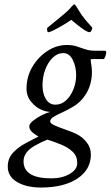

<svg xmlns="http://www.w3.org/2000/svg" viewBox="-20 -632 507 880"><path d="M168 227.5Q100.6 227.5 58.1 202.1Q15.6 176.8 15.6 131.8Q15.6 94.7 38.6 69.3Q61.5 43.9 94.7 25.9Q127.9 7.8 156.2 -5.9L138.7 -17.6Q114.3 -33.2 114.3 -52.7Q114.3 -64.5 130.9 -78.1Q147.5 -91.8 170.4 -103.5Q193.4 -115.2 211.9 -119.1Q192.4 -119.1 169.9 -128.9Q145.5 -138.7 123.5 -164.6Q101.6 -190.4 101.6 -225.6Q101.6 -280.3 128.4 -325.7Q155.3 -371.1 197.3 -398.4Q239.3 -425.8 286.1 -425.8Q312.5 -425.8 331.5 -419.4Q350.6 -413.1 370.6 -406.2Q390.6 -399.4 418.9 -399.4H460.9Q466.8 -399.4 466.8 -391.6Q466.8 -384.8 463.4 -375Q460 -365.2 456.1 -361.3H401.4Q395.5 -361.3 395.5 -355.5Q401.4 -320.3 401.4 -304.7Q401.4 -248 377 -206.1Q352.5 -164.1 312.5 -141.6Q290 -127.9 266.1 -117.2Q242.2 -106.4 226.1 -96.7Q210 -86.9 210 -75.2Q210 -66.4 231.9 -56.6Q253.9 -46.9 282.7 -37.1Q311.5 -27.3 331.1 -17.6Q358.4 -3.9 377.4 20.5Q396.5 44.9 396.5 76.2Q396.5 145.5 334.5 186.5Q272.5 227.5 168 227.5ZM234.4 -152.3Q261.7 -152.3 283.2 -172.4Q304.7 -192.4 316.9 -223.6Q329.1 -254.9 329.1 -287.1Q329.1 -326.2 313.5 -357.4Q297.9 -388.7 270.5 -388.7Q243.2 -388.7 221.2 -367.2Q199.2 -345.7 187 -312Q174.8 -278.3 174.8 -241.2Q174.8 -203.1 190.4 -177.7Q206.1 -152.3 234.4 -152.3ZM215.8 185.5Q263.7 185.5 298.8 165.5Q334 145.5 334 115.2Q334 84 314 64.5Q293.9 44.9 262.7 31.7Q231.4 18.6 197.3 7.8Q178.7 15.6 170.4 19.5Q162.1 23.4 142.6 34.2Q87.9 63.5 87.9 107.4Q87.9 185.5 215.8 185.5ZM202.1 -484.4Q197.3 -484.4 196.3 -491.7Q195.3 -499 196.3 -503.9L256.8 -553.7Q293.9 -583 309.6 -603.5Q318.4 -612.3 320.3 -612.3Q323.2 -612.3 329.1 -603.5Q340.8 -585 347.7 -573.7Q354.5 -562.5 356.4 -560.5Q375 -536.1 389.2 -521Q403.3 -505.9 403.3 -503.9Q398.4 -484.4 390.6 -484.4Q373 -484.4 306.6 -541Q290 -529.3 267.6 -516.1Q245.1 -502.9 226.6 -493.7Q208 -484.4 202.1 -484.4Z"/></svg>

Font: Crimson Text
Style: Italic
Weight: 400
Italic angle: -11°
Designer: Sebastian Kosch
Foundry: Sebastian Kosch
Version: Version 1.100; ttfautohint (v1.8.4)